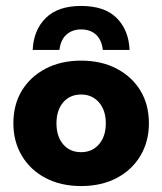

<svg xmlns="http://www.w3.org/2000/svg" viewBox="-20 -616 546 646"><path d="M253 10Q185 10 133.5 -17Q82 -44 53.5 -92Q25 -140 25 -201Q25 -264 53.5 -311Q82 -358 133.5 -385Q185 -412 253 -412Q321 -412 372.5 -385Q424 -358 452.5 -311Q481 -264 481 -201Q481 -140 452.5 -92Q424 -44 372.5 -17Q321 10 253 10ZM253 -104Q290 -104 313 -130.5Q336 -157 336 -201Q336 -245 313 -271.5Q290 -298 253 -298Q215 -298 192.5 -271.5Q170 -245 170 -201Q170 -157 192.5 -130.5Q215 -104 253 -104ZM90 -448Q93 -515 134 -555.5Q175 -596 253 -596Q332 -596 372.5 -555.5Q413 -515 416 -448H326Q322 -482 303 -499.5Q284 -517 253 -517Q223 -517 203.5 -499.5Q184 -482 180 -448Z"/></svg>

Font: Rokkitt ExtraBold
Style: Regular
Weight: 800
Version: Version 3.103